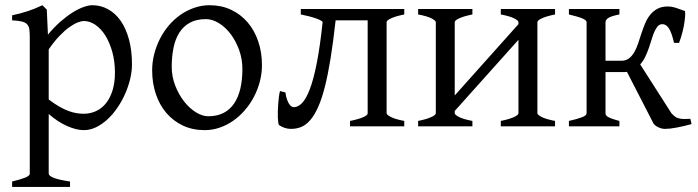

<svg xmlns="http://www.w3.org/2000/svg" viewBox="-20 -489 2701 743"><path d="M424.8 -208Q424.8 -250.5 414.8 -287.1Q404.8 -323.7 388.2 -350.6Q371.6 -377.4 349.6 -392.6Q327.6 -407.7 304.2 -407.7Q295.4 -407.7 281.2 -402.3Q267.1 -397 249 -384.3Q231 -371.6 210.4 -350.3Q189.9 -329.1 168.5 -297.9V-104Q190.4 -87.4 209.2 -76.7Q228 -65.9 244.4 -59.8Q260.7 -53.7 275.4 -51.3Q290 -48.8 303.2 -48.8Q329.6 -48.8 351.8 -59.1Q374 -69.3 390.1 -89.4Q406.2 -109.4 415.5 -139.2Q424.8 -168.9 424.8 -208ZM490.7 -240.2Q490.7 -211.9 483.4 -182.1Q476.1 -152.3 463.4 -124Q450.7 -95.7 433.1 -70.3Q415.5 -44.9 394.8 -26.1Q374 -7.3 351.1 3.7Q328.1 14.6 304.2 14.6Q275.4 14.6 239.3 -1.5Q203.1 -17.6 168.5 -47.9V183.1Q168.5 190.9 186.8 198.7Q205.1 206.5 251 213.4V234.4H26.9V213.4Q59.1 205.6 77.1 198.5Q95.2 191.4 95.2 183.1V-347.2Q95.2 -365.2 93.3 -377Q91.3 -388.7 84.2 -395.8Q77.1 -402.8 63.7 -406Q50.3 -409.2 26.9 -410.2V-429.7Q43.5 -433.1 58.6 -437.3Q73.7 -441.4 87.9 -446Q102.1 -450.7 116 -456.3Q129.9 -461.9 144 -468.8L161.1 -451.7L165.5 -355Q189.9 -384.3 214.6 -405.8Q239.3 -427.2 261.7 -441.2Q284.2 -455.1 303.5 -461.9Q322.8 -468.8 336.9 -468.8Q370.1 -468.8 398.4 -453.1Q426.8 -437.5 447.3 -408Q467.8 -378.4 479.2 -335.9Q490.7 -293.5 490.7 -240.2Z M918 -222.2Q918 -260.7 905.3 -295.7Q892.6 -330.6 872.6 -357.2Q852.5 -383.8 827.1 -399.4Q801.8 -415 776.9 -415Q739.7 -415 714.4 -400.9Q689 -386.7 673.6 -362.1Q658.2 -337.4 651.4 -303.7Q644.5 -270 644.5 -231Q644.5 -192.4 658.2 -157.5Q671.9 -122.6 692.6 -96.2Q713.4 -69.8 738.3 -54.4Q763.2 -39.1 785.6 -39.1Q820.3 -39.1 845.2 -52Q870.1 -64.9 886.2 -88.9Q902.3 -112.8 910.2 -146.5Q918 -180.2 918 -222.2ZM993.7 -236.8Q993.7 -204.1 985.4 -172.9Q977.1 -141.6 962.4 -113.8Q947.8 -85.9 927.2 -62.3Q906.7 -38.6 882.1 -21.5Q857.4 -4.4 829.6 5.1Q801.8 14.6 772 14.6Q725.6 14.6 688.2 -2.9Q650.9 -20.5 624.3 -51.3Q597.7 -82 583.3 -124.5Q568.8 -167 568.8 -216.8Q568.8 -249 576.9 -280.3Q585 -311.5 599.4 -339.6Q613.8 -367.7 634 -391.4Q654.3 -415 679 -432.1Q703.6 -449.2 732.2 -459Q760.7 -468.8 791 -468.8Q836.9 -468.8 874.3 -451.2Q911.6 -433.6 938.2 -402.6Q964.8 -371.6 979.2 -329.1Q993.7 -286.6 993.7 -236.8Z M1334.5 0V-21Q1366.7 -27.3 1384.8 -35.2Q1402.8 -43 1402.8 -49.8V-410.2H1278.8Q1269.5 -326.7 1259.3 -263.2Q1249 -199.7 1237.1 -152.8Q1225.1 -106 1211.2 -75Q1197.3 -43.9 1181.2 -24.9Q1165 -5.9 1146.5 2Q1127.9 9.8 1106 9.8Q1093.8 9.8 1081.8 5.9Q1069.8 2 1060.1 -4.9Q1058.1 -6.3 1056.9 -14.2Q1055.7 -22 1055.2 -33.4Q1054.7 -44.9 1055.2 -58.8Q1055.7 -72.8 1056.6 -86.9Q1057.6 -101.1 1059.3 -114.3Q1061 -127.4 1063.5 -136.7L1084.5 -131.3Q1086.9 -113.8 1091.1 -102.8Q1095.2 -91.8 1099.9 -85.2Q1104.5 -78.6 1109.1 -76.4Q1113.8 -74.2 1117.7 -74.2Q1133.8 -74.7 1149.2 -90.6Q1164.6 -106.4 1179 -144Q1193.4 -181.6 1205.8 -244.6Q1218.3 -307.6 1228.5 -403.3Q1228 -406.2 1221.2 -409.9Q1214.4 -413.6 1202.9 -417.7Q1191.4 -421.9 1176.3 -425.8Q1161.1 -429.7 1144 -433.1V-454.1H1544.4V-433.1Q1511.2 -426.3 1493.7 -418.2Q1476.1 -410.2 1476.1 -403.3V-50.8Q1476.1 -44.9 1492.4 -36.4Q1508.8 -27.8 1544.4 -21V0Z M1918 0V-21Q1951.2 -27.8 1968.8 -35.9Q1986.3 -43.9 1986.3 -50.8V-335L1739.7 -59.6V-50.8Q1739.7 -44.9 1756.1 -36.4Q1772.5 -27.8 1808.1 -21V0H1598.1V-21Q1631.3 -27.8 1648.9 -35.9Q1666.5 -43.9 1666.5 -50.8V-403.3Q1666.5 -409.2 1650.1 -417.7Q1633.8 -426.3 1598.1 -433.1V-454.1H1808.1V-433.1Q1774.9 -426.3 1757.3 -418.2Q1739.7 -410.2 1739.7 -403.3V-119.6L1986.3 -395.5V-403.3Q1986.3 -409.2 1970 -417.7Q1953.6 -426.3 1918 -433.1V-454.1H2127.9V-433.1Q2094.7 -426.3 2077.1 -418.2Q2059.6 -410.2 2059.6 -403.3V-50.8Q2059.6 -44.9 2075.9 -36.4Q2092.3 -27.8 2127.9 -21V0Z M2377 -454.1V-433.1Q2344.7 -426.8 2334 -419.4Q2323.2 -412.1 2323.2 -403.3V-253.9H2384.3Q2401.9 -253.9 2413.8 -262.9Q2425.8 -272 2434.3 -286.6Q2442.9 -301.3 2449.2 -320.3Q2455.6 -339.4 2461.9 -358.9Q2468.3 -378.4 2476.1 -397.5Q2483.9 -416.5 2495.6 -431.2Q2507.3 -445.8 2523.7 -454.8Q2540 -463.9 2563.5 -463.9Q2579.6 -463.9 2596.7 -458.3Q2613.8 -452.6 2629.4 -446.8Q2631.8 -445.8 2631.6 -434.1Q2631.3 -422.4 2628.9 -404.5Q2626.5 -386.7 2621.1 -365.2Q2615.7 -343.8 2607.9 -323.2H2588.4Q2579.1 -363.3 2568.4 -379.4Q2557.6 -395.5 2543.5 -395.5Q2532.7 -395.5 2525.6 -387.7Q2518.6 -379.9 2512.7 -366.9Q2506.8 -354 2502 -337.4Q2497.1 -320.8 2491 -303.5Q2484.9 -286.1 2477.1 -269.5Q2469.2 -252.9 2457.5 -239.7L2578.6 -50.3Q2585.9 -42.5 2592.3 -37.8Q2598.6 -33.2 2606.7 -31Q2614.7 -28.8 2625.2 -28.6Q2635.7 -28.3 2651.4 -29.3L2656.2 -8.8Q2626 -0.5 2598.9 4.6Q2571.8 9.8 2553.7 9.8Q2541 9.8 2528.3 3.9Q2515.6 -2 2509.3 -10.3L2406.2 -210.9Q2402.3 -210.4 2398.4 -210.2Q2394.5 -210 2390.6 -210H2323.2V-50.8Q2323.2 -46.9 2325 -43.7Q2326.7 -40.5 2332 -37.1Q2337.4 -33.7 2348.1 -29.8Q2358.9 -25.9 2377 -21V0H2181.6V-21Q2213.9 -28.3 2231.9 -35.2Q2250 -42 2250 -50.8V-403.3Q2250 -410.6 2234.1 -417.5Q2218.3 -424.3 2181.6 -433.1V-454.1Z"/></svg>

Font: Gentium Plus Cyr
Style: Regular
Weight: 400
Designer: J. Victor Gaultney, Annie Olsen, Iska Routamaa, Becca Hirsbrunner
Foundry: SIL International
Version: Version 5.000